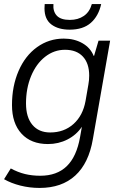

<svg xmlns="http://www.w3.org/2000/svg" viewBox="-27 -700 585 945"><path d="M515 -500 430 -15Q410 103 343.5 164Q277 225 168 225Q119 225 73.5 213.5Q28 202 -7 182L26 129Q61 148 96 156.5Q131 165 171 165Q253 165 301.5 118Q350 71 367 -25L376 -76Q349 -36 305 -13.5Q261 9 209 9Q126 9 79 -42Q32 -93 32 -183Q32 -276 64.5 -351Q97 -426 155.5 -468Q214 -510 287 -510Q339 -510 378.5 -487.5Q418 -465 434 -425H436L458 -500ZM412 -328Q412 -388 381 -421.5Q350 -455 293 -455Q239 -455 195 -420.5Q151 -386 126 -325.5Q101 -265 101 -191Q101 -123 132.5 -85.5Q164 -48 220 -48Q288 -48 334.5 -89.5Q381 -131 394 -203L408 -284Q412 -305 412 -328ZM192 -659Q192 -673 193 -680H236Q233 -644 252.5 -623Q272 -602 317 -602Q357 -602 385.5 -621.5Q414 -641 425 -680H471Q458 -621 420 -587.5Q382 -554 316 -554Q260 -554 226 -579.5Q192 -605 192 -659Z"/></svg>

Font: Sarabun Light
Style: Italic
Weight: 300
Italic angle: -10°
Designer: Suppakit Chalermlarp | Katatrad Co.,Ltd.
Foundry: Cadson Demak Co.,Ltd.
Version: Version 1.000; ttfautohint (v1.6)